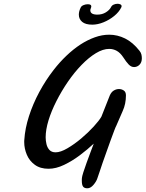

<svg xmlns="http://www.w3.org/2000/svg" viewBox="-20 -892 786 1037"><path d="M451.7 125Q436 125 429 116.2Q421.9 107.4 421.9 84V77.1L422.4 69.8Q422.9 61.5 429.9 39.1Q437 16.6 447.5 -12.2Q458 -41 468.5 -69.1Q479 -97.2 486.3 -116.2Q453.1 -85 411.6 -53.7Q370.1 -22.5 326.2 -1.5Q282.2 19.5 242.2 19.5Q197.3 19.5 168 -2Q138.7 -23.4 124.8 -56.6Q110.8 -89.8 110.8 -124.5V-130.9L111.3 -136.7Q115.2 -198.7 136.5 -264.6Q157.7 -330.6 192.1 -394.8Q226.6 -459 270 -514.6Q302.2 -556.2 338.9 -591.1Q375.5 -626 414.1 -651.4Q452.6 -676.3 491.9 -690.4Q531.2 -704.6 569.8 -704.6Q614.3 -704.6 655.8 -684.1Q697.3 -663.6 733.4 -617.7Q741.7 -607.4 743.9 -596.9Q746.1 -586.4 746.1 -577.1Q746.1 -555.2 733.6 -542.5Q721.2 -529.8 704.1 -529.8Q688.5 -529.8 675 -543.7Q661.6 -557.6 645 -583.5Q629.4 -606.9 610.6 -617.4Q591.8 -627.9 569.8 -627.9Q536.1 -627.9 497.8 -604.7Q459.5 -581.5 420.7 -541.5Q381.8 -501.5 347.2 -451.2Q312 -399.9 284.7 -345.9Q257.3 -292 241.9 -241.7Q226.6 -191.4 226.6 -150.4Q226.6 -132.3 231 -113.5Q235.4 -94.7 247.1 -82Q258.8 -69.3 280.3 -69.3Q307.1 -69.3 344.2 -91.1Q381.3 -112.8 418.5 -144Q455.6 -175.3 485.6 -208Q515.6 -240.7 527.8 -262.2L573.2 -377Q581.5 -395.5 595 -403.3Q608.4 -411.1 622.6 -411.1Q636.7 -411.1 648.4 -403.3Q660.2 -395.5 660.2 -377Q660.2 -330.6 642.8 -292.7Q625.5 -254.9 607.9 -212.4Q605.5 -209 597.2 -187.3Q588.9 -165.5 577.6 -134.5Q566.4 -103.5 555.2 -71.8Q531.2 -5.4 519.8 30.3Q508.3 65.9 506.3 69.8Q501 87.4 485.1 106.2Q469.2 125 451.7 125ZM478.5 -758.8Q441.9 -758.8 423.8 -773.9Q405.8 -789.1 405.8 -813Q405.8 -831.1 416 -851.6Q419.9 -859.9 431.4 -864.5Q442.9 -869.1 453.6 -869.1Q473.1 -869.1 473.1 -857.9Q473.1 -854 470.7 -847.7Q467.8 -841.3 467.8 -836.4Q467.8 -813 505.9 -813Q531.7 -813 551.8 -825.4Q571.8 -837.9 579.6 -853.5Q584 -862.8 594.2 -867.2Q604.5 -871.6 614.7 -871.6Q623.5 -871.6 630.1 -868.4Q636.7 -865.2 636.7 -858.9Q636.7 -855 634.8 -851.6Q622.6 -826.7 596.4 -805.4Q570.3 -784.2 538.8 -771.5Q507.3 -758.8 478.5 -758.8Z"/></svg>

Font: Damion
Style: Regular
Weight: 400
Designer: Vernon Adams
Foundry: Vernon Adams
Version: Version 1.100; ttfautohint (v1.8.4.7-5d5b)